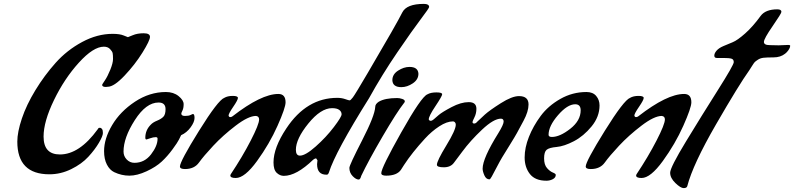

<svg xmlns="http://www.w3.org/2000/svg" viewBox="-20 -872 4082 987"><path d="M234 24Q69 24 69 -144Q69 -193 92.5 -263Q116 -333 162 -408.5Q208 -484 266 -549Q324 -614 402 -656Q480 -698 559 -698Q596 -698 616 -689.5Q636 -681 637.5 -681Q639 -681 662.5 -691Q686 -701 718.5 -701Q751 -701 751 -682.5Q751 -664 712.5 -602Q674 -540 620 -483Q566 -426 534 -426Q530 -425 524 -425Q505 -425 505 -436Q505 -438 519 -458.5Q533 -479 547 -513.5Q561 -548 561 -569Q561 -590 559 -599Q557 -608 545.5 -620Q534 -632 514 -632Q460 -632 385.5 -550Q311 -468 257.5 -357.5Q204 -247 204 -170Q204 -78 288 -78Q388 -78 482 -207Q486 -215 490.5 -215Q495 -215 497.5 -214.5Q500 -214 504.5 -208.5Q509 -203 509 -188Q509 -173 488.5 -138Q468 -103 434 -66Q400 -29 346 -2.5Q292 24 234 24Z M567 13Q544 2 529.5 -26Q515 -54 515 -95Q515 -159 556.5 -229Q598 -299 673.5 -349Q749 -399 833 -399Q872 -399 898 -378Q924 -357 924 -336.5Q924 -316 918 -304Q912 -292 912 -288Q912 -276 931 -276Q950 -276 960 -281Q970 -286 972 -286Q980 -286 980 -265.5Q980 -245 960 -217.5Q940 -190 911 -177Q907 -169 900 -154.5Q893 -140 867 -104.5Q841 -69 811.5 -41.5Q782 -14 733.5 8.5Q685 31 645 31Q605 31 567 13ZM790 -159Q790 -167 781 -167Q768 -167 751.5 -161Q735 -155 733 -155Q727 -155 727 -164Q727 -203 755 -231Q766 -243 787 -251.5Q808 -260 819.5 -271.5Q831 -283 831 -311Q831 -345 795 -345Q731 -345 673 -254.5Q615 -164 615 -93Q615 -69 631.5 -52Q648 -35 671 -35Q723 -35 756.5 -78.5Q790 -122 790 -159Z M1192 43Q1164 43 1164 30L1166 24Q1226 -66 1269 -149.5Q1312 -233 1312 -258Q1312 -266 1308 -270.5Q1304 -275 1296 -276Q1257 -276 1191.5 -226Q1126 -176 1076.5 -123Q1027 -70 1003 -36.5Q979 -3 931 -3Q905 -3 905 -16Q905 -42 1003 -199.5Q1101 -357 1133 -369Q1150 -379 1176.5 -379Q1203 -379 1203 -368.5Q1203 -358 1179 -323Q1155 -288 1155 -278Q1157 -270 1163.5 -270Q1170 -270 1175 -274Q1323 -389 1411 -389Q1448 -389 1448 -346Q1448 -318 1406.5 -225Q1365 -132 1301.5 -44.5Q1238 43 1192 43Z M1687 -316Q1629 -316 1565 -237Q1501 -158 1501 -102Q1501 -72 1522 -72Q1550 -72 1603 -119Q1656 -166 1696 -218.5Q1736 -271 1736 -284.5Q1736 -298 1724 -307Q1712 -316 1687 -316ZM1660 26H1658Q1610 26 1610 -28L1612 -48L1605 -58Q1599 -58 1590 -51Q1504 32 1439 32Q1419 32 1402.5 16.5Q1386 1 1386 -37Q1386 -113 1452 -212Q1556 -369 1714 -369Q1736 -369 1754.5 -362.5Q1773 -356 1777.5 -356Q1782 -356 1794 -371.5Q1806 -387 1871 -498Q2022 -755 2048 -808Q2070 -852 2159 -852Q2186 -852 2186 -836Q2186 -830 2143.5 -774Q2101 -718 2022.5 -603Q1944 -488 1877 -367Q1704 -91 1671 14Q1667 26 1660 26Z M1824 51Q1810 51 1793 33.5Q1776 16 1776 -9Q1776 -23 1841.5 -150.5Q1907 -278 1909 -323Q1909 -337 1927 -349Q1959 -368 2022 -368Q2034 -368 2047.5 -363.5Q2061 -359 2061 -351Q2061 -347 2058 -344Q2020 -296 1947 -171Q1874 -46 1837 32Q1832 51 1824 51ZM2043 -424Q1999 -424 1997 -459V-460Q1997 -490 2026.5 -509Q2056 -528 2085 -528Q2129 -528 2131 -493Q2131 -463 2102 -443.5Q2073 -424 2043 -424Z M2496 50Q2479 50 2470 29.5Q2461 9 2461 -5Q2461 -58 2542 -188Q2569 -232 2569 -247Q2569 -262 2555 -262Q2518 -262 2458 -205.5Q2398 -149 2356 -92L2314 -36Q2297 -12 2261.5 -12Q2226 -12 2226 -25Q2226 -45 2274.5 -124.5Q2323 -204 2323 -231Q2323 -239 2318.5 -243.5Q2314 -248 2309 -248Q2277 -248 2238 -222.5Q2199 -197 2165 -160Q2098 -87 2057 -24L2041 1Q2020 31 1965 31Q1940 31 1940 18Q1940 -9 2043 -192Q2146 -375 2177 -387Q2194 -397 2223.5 -397Q2253 -397 2253 -387.5Q2253 -378 2218.5 -326.5Q2184 -275 2184 -258Q2187 -251 2194 -251Q2201 -251 2209 -258Q2217 -265 2235 -280.5Q2253 -296 2301.5 -321.5Q2350 -347 2389.5 -347Q2429 -347 2429 -313Q2429 -289 2419 -269Q2409 -249 2409 -245Q2409 -237 2417.5 -237Q2426 -237 2433 -246Q2448 -261 2472.5 -283Q2497 -305 2554.5 -341.5Q2612 -378 2648 -378Q2697 -378 2697 -335Q2697 -299 2671.5 -251.5Q2646 -204 2637 -187.5Q2628 -171 2599.5 -125Q2571 -79 2561 -62.5Q2551 -46 2533.5 -12.5Q2516 21 2508 35.5Q2500 50 2496 50Z M2789 57Q2731 57 2704 22.5Q2677 -12 2677 -62.5Q2677 -113 2699 -168.5Q2721 -224 2759.5 -276Q2798 -328 2860.5 -363.5Q2923 -399 2995 -399Q3028 -399 3045 -378.5Q3062 -358 3062 -330Q3062 -272 3021 -222Q2980 -172 2930 -146Q2880 -120 2841.5 -116.5Q2803 -113 2790 -102Q2777 -91 2777 -58Q2777 -25 2792 -8Q2807 9 2822 15Q2837 21 2837 27Q2837 41 2822 49Q2807 57 2789 57ZM2965 -305Q2965 -336 2937 -336Q2897 -336 2848.5 -280Q2800 -224 2800 -179Q2800 -168 2817 -168Q2858 -168 2911.5 -210Q2965 -252 2965 -305Z M3278 43Q3250 43 3250 30L3252 24Q3312 -66 3355 -149.5Q3398 -233 3398 -258Q3398 -266 3394 -270.5Q3390 -275 3382 -276Q3343 -276 3277.5 -226Q3212 -176 3162.5 -123Q3113 -70 3089 -36.5Q3065 -3 3017 -3Q2991 -3 2991 -16Q2991 -42 3089 -199.5Q3187 -357 3219 -369Q3236 -379 3262.5 -379Q3289 -379 3289 -368.5Q3289 -358 3265 -323Q3241 -288 3241 -278Q3243 -270 3249.5 -270Q3256 -270 3261 -274Q3409 -389 3497 -389Q3534 -389 3534 -346Q3534 -318 3492.5 -225Q3451 -132 3387.5 -44.5Q3324 43 3278 43Z M3983 -639 4032 -641Q4042 -641 4042 -637Q4042 -633 4040 -627Q4038 -621 4031.5 -612Q4025 -603 4016 -596Q3992 -577 3956.5 -577Q3921 -577 3904.5 -575Q3888 -573 3876 -565Q3864 -557 3860 -553Q3856 -549 3846 -533Q3836 -517 3832 -511Q3779 -437 3660.5 -232Q3542 -27 3513 85Q3510 95 3494.5 95Q3479 95 3452 69Q3425 43 3425 16Q3425 -11 3506.5 -145Q3588 -279 3670 -408.5Q3752 -538 3752 -552.5Q3752 -567 3740 -570.5Q3728 -574 3698 -574H3665Q3652 -574 3652 -586Q3652 -598 3663.5 -611.5Q3675 -625 3698.5 -635Q3722 -645 3746.5 -655Q3771 -665 3810.5 -700Q3850 -735 3890 -790Q3915 -824 3976 -824Q3997 -824 3997 -811Q3997 -803 3952 -738Q3907 -673 3907 -656.5Q3907 -640 3937 -640Q3949 -639 3983 -639Z"/></svg>

Font: Condiment
Style: Regular
Weight: 400
Designer: Angel Koziupa, Alejandro Paul
Foundry: Angel Koziupa, Alejandro Paul
Version: Version 1.001